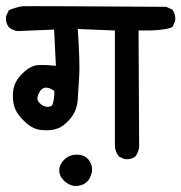

<svg xmlns="http://www.w3.org/2000/svg" viewBox="-20 -587 599 634"><path d="M225.6 27.3Q205.1 23.9 189.9 8.3Q174.8 -7.3 175.8 -26.9Q176.8 -45.4 193.6 -61.3Q210.4 -77.1 236.3 -76.2Q262.2 -75.2 274.9 -56.2Q287.6 -37.1 282.7 -15.6Q280.8 -8.8 278.3 -2.9Q275.9 2.9 272 7.8Q268.1 12.7 263.2 16.6Q256.3 22 247.1 24.7Q237.8 27.3 226.6 27.3H226.1ZM390.1 -62 373.5 -69.8 372.1 -70.3 371.6 -71.8Q359.4 -86.9 359.4 -108.4V-486.3L236.8 -491.2Q244.1 -381.3 241.7 -338.9Q239.3 -295.4 236.8 -258.8Q235.4 -239.7 229 -223.4Q222.7 -207 210.9 -193.8Q203.1 -185.1 196 -178.7Q189 -172.4 181.4 -168Q173.8 -163.6 166.5 -161.6Q156.2 -158.2 143.8 -157.2Q131.3 -156.2 116.7 -157.7Q86.4 -160.2 60.1 -187Q51.3 -195.3 44.9 -203.4Q38.6 -211.4 33.9 -219.5Q29.3 -227.5 27.3 -235.4Q20.5 -257.3 23.4 -286.6Q24.4 -294.4 26.6 -301.8Q28.8 -309.1 32.7 -316.4Q36.6 -323.7 41.7 -330.6Q46.9 -337.4 53.7 -343.8Q80.6 -371.1 107.4 -372.1Q118.7 -372.6 133.1 -372.1Q147.5 -371.6 164.6 -369.6L158.7 -489.3L38.1 -484.4H37.6H37.1Q22 -486.8 9.8 -496.6L9.3 -497.1L8.8 -497.6Q-2 -511.7 0 -532.7V-533.7L0.5 -534.7L8.3 -551.3L9.3 -553.2L11.7 -554.2Q15.1 -555.7 18.3 -556.9Q21.5 -558.1 24.7 -559.1Q27.8 -560.1 30.8 -561Q33.7 -562 36.4 -562.7Q39.1 -563.5 41.7 -564.2Q44.4 -564.9 46.9 -565.2Q49.3 -565.4 51.5 -565.9Q53.7 -566.4 55.7 -566.4Q71.3 -567.4 527.3 -564.5H528.8L529.8 -564L547.4 -556.2L548.8 -555.7L549.8 -554.2Q560.5 -540 558.6 -519V-518.1L558.1 -517.1L550.3 -499.5L549.3 -497.6L546.9 -496.6Q518.1 -484.9 437.5 -486.3L439.5 -102.5V-102.1V-101.6Q437.5 -85.9 428.7 -72.3L428.2 -71.3L427.2 -70.3Q413.1 -59.6 392.1 -61.5H391.1ZM152.8 -240.2Q160.6 -262.2 159.2 -287.1Q141.1 -299.3 128.9 -297.4Q126 -296.9 123 -295.7Q120.1 -294.4 117.4 -292Q114.7 -289.6 112.3 -285.9Q109.9 -282.2 107.4 -277.3Q104.5 -271 103.8 -265.9Q103 -260.7 104.5 -256.3Q106 -252 109.4 -248Q121.1 -235.4 134.8 -234.4Q147 -233.4 152.8 -240.2Z"/></svg>

Font: NaikaiFont
Style: SemiBold
Weight: 600
Version: Version 1.89